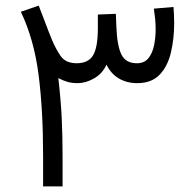

<svg xmlns="http://www.w3.org/2000/svg" viewBox="-20 -663 691 683"><path d="M467.8 -367.2Q431.6 -367.2 403.1 -383.8Q374.5 -400.4 358.9 -433.1Q344.2 -400.9 314.5 -384Q284.7 -367.2 256.8 -367.2Q235.8 -367.2 220.5 -371.6Q205.1 -376 187.5 -385.3Q196.8 -303.2 199.7 -240.2Q202.6 -177.2 202.6 -109.4V0H133.3V-110.8Q133.3 -272 117.2 -397.2Q101.1 -522.5 54.2 -621.1L117.7 -643.1Q131.8 -607.4 141.6 -580.8Q151.4 -554.2 165 -521Q178.2 -489.3 195.6 -463.9Q212.9 -438.5 252 -438Q293.9 -438 310.8 -465.6Q327.6 -493.2 328.1 -559.6V-611.3L392.1 -613.8L394 -567.9Q396.5 -500.5 411.9 -469.2Q427.2 -438 466.8 -438Q493.7 -438 508.1 -456.1Q522.5 -474.1 528.1 -502Q533.7 -529.8 533.7 -559.1Q533.7 -578.6 531.7 -597.7Q529.8 -616.7 527.3 -632.3L597.2 -638.2Q598.1 -623.5 598.9 -609.4Q599.6 -595.2 599.6 -581.1Q599.6 -525.4 588.1 -476.6Q576.7 -427.7 548.1 -397.5Q519.5 -367.2 467.8 -367.2Z"/></svg>

Font: Vazirmatn FD Light
Style: Regular
Weight: 300
Designer: Saber Rastikerdar
Foundry: Saber Rastikerdar
Version: Version 33.003